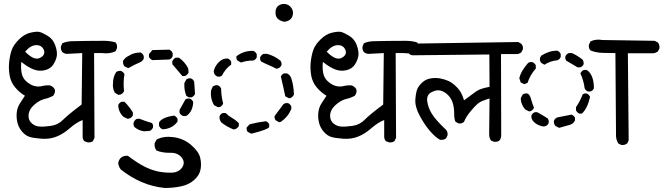

<svg xmlns="http://www.w3.org/2000/svg" viewBox="-20 -765 3300 955"><path d="M415 -57 399 -63Q391 -73 391 -85V-168Q360 -156 327.5 -127.5Q295 -99 261 -85.5Q227 -72 187 -75Q147 -78 127.5 -84Q108 -90 91 -109Q74 -128 67.5 -152Q61 -176 63 -202Q65 -228 78 -249Q91 -270 104 -289Q79 -303 56.5 -329Q34 -355 28 -389Q22 -423 25.5 -456Q29 -489 38 -515.5Q47 -542 74.5 -569Q102 -596 131.5 -602.5Q161 -609 174.5 -606.5Q188 -604 216 -587.5Q244 -571 255 -539Q266 -507 262.5 -486.5Q259 -466 245.5 -444.5Q232 -423 203.5 -416Q175 -409 147.5 -419.5Q120 -430 86 -457Q83 -432 87 -405Q91 -378 110.5 -360.5Q130 -343 150 -337.5Q170 -332 189.5 -337Q209 -342 230 -340Q268 -323 245 -289Q225 -278 203 -273Q181 -268 159 -251Q137 -234 128.5 -216.5Q120 -199 122.5 -180.5Q125 -162 140.5 -149.5Q156 -137 177 -135.5Q198 -134 233.5 -139Q269 -144 294 -169.5Q319 -195 386 -245L389 -501L312 -497Q300 -498 290 -506Q281 -518 283 -534L290 -550Q311 -559 336 -560Q361 -561 414 -561.5Q467 -562 497.5 -562Q528 -562 555 -554Q564 -543 562 -526L555 -510Q526 -496 488 -501H448L450 -79L442 -63Q432 -55 415 -57ZM105 -508Q150 -462 179 -477Q208 -492 198 -516.5Q188 -541 160 -540.5Q132 -540 105 -508Z M800 170Q739 164 684.5 140.5Q630 117 581 78Q570 64 568 47Q570 31 581 20Q595 8 616 10Q663 45 694.5 61.5Q726 78 758 86Q790 94 829 94Q868 94 885.5 68.5Q903 43 883.5 18.5Q864 -6 827 -5Q790 -4 759 -16Q747 -30 749 -52L759 -71Q794 -89 841 -83Q892 -77 930 -44.5Q968 -12 975.5 18.5Q983 49 977.5 78Q972 107 945.5 130.5Q919 154 880 162Q841 170 800 170ZM697 -112Q670 -115 649 -133Q642 -143 645 -156Q650 -169 661 -174H675Q704 -162 736 -153Q743 -144 741 -131Q736 -119 725 -114ZM788 -122Q775 -128 771 -140V-155Q776 -167 795.5 -176.5Q815 -186 846 -190Q858 -185 863 -174V-160Q847 -139 827 -130.5Q807 -122 788 -122ZM615 -174 594 -184Q569 -208 568 -242Q573 -254 585 -259H599Q622 -236 641 -206V-192Q636 -180 624 -176ZM891 -188Q878 -193 873 -204V-218L902 -270Q911 -277 925 -274Q937 -269 941 -257Q939 -214 912 -192Q905 -186 891 -188ZM919 -281 907 -288Q895 -317 897 -352L907 -370Q916 -377 930 -375Q942 -370 946 -358L950 -298Q945 -286 933 -281ZM569 -293 551 -304Q539 -325 542 -352Q542 -382 558 -407Q569 -414 582 -412Q594 -407 599 -396Q592 -355 597 -312Q592 -300 580 -295ZM887 -387Q864 -414 837 -446V-460Q843 -473 854 -478H870Q900 -457 916 -425L918 -404Q912 -392 900 -387ZM618 -426 599 -435Q590 -447 592 -462Q603 -480 620 -487Q645 -504 679 -504Q691 -498 695 -486V-473Q688 -459 673 -453.5Q658 -448 618 -426ZM738 -466Q726 -471 721 -482V-496L738 -516L822 -518Q834 -513 839 -500V-486Q834 -473 822 -469Z M1230 -100 1212 -109Q1205 -118 1207 -131L1222 -147Q1262 -157 1303 -162Q1315 -157 1319 -146V-133Q1314 -121 1230 -100ZM1142 -121Q1111 -133 1082 -155Q1070 -169 1072 -187Q1077 -199 1089 -203H1102Q1117 -188 1135.5 -177.5Q1154 -167 1168 -152V-139Q1163 -128 1151 -123ZM1368 -157 1351 -167Q1344 -176 1346 -188L1390 -247Q1400 -254 1413 -252Q1424 -247 1429 -235V-223Q1413 -184 1377 -159ZM1063 -232 1045 -242Q1025 -274 1030 -316L1038 -334Q1049 -343 1063 -341Q1075 -336 1080 -324Q1080 -289 1090 -250Q1085 -238 1074 -233ZM1418 -276 1399 -286Q1394 -311 1388.5 -334.5Q1383 -358 1377 -384Q1382 -396 1393 -400H1408Q1424 -391 1429 -375Q1441 -338 1442 -295Q1437 -283 1426 -278ZM1062 -384Q1050 -389 1045 -400L1043 -411Q1049 -437 1069 -456.5Q1089 -476 1113 -474Q1125 -469 1130 -458V-444Q1101 -423 1084 -389Q1076 -382 1062 -384ZM1355 -423Q1336 -433 1317 -441Q1298 -449 1279 -459Q1272 -468 1274 -480Q1279 -492 1291 -497H1309Q1346 -487 1375 -463Q1382 -454 1380 -441Q1375 -429 1363 -425ZM1179 -454 1161 -464Q1154 -473 1156 -485Q1191 -513 1240 -512Q1252 -507 1257 -495V-480Q1252 -468 1240 -464Q1207 -464 1179 -454ZM1392 -657Q1370 -662 1359.5 -674Q1349 -686 1350.5 -707.5Q1352 -729 1367.5 -738.5Q1383 -748 1401 -744.5Q1419 -741 1429.5 -725.5Q1440 -710 1436.5 -692Q1433 -674 1420 -665.5Q1407 -657 1392 -657Z M1915 -57 1899 -63Q1891 -73 1891 -85V-168Q1860 -156 1827.5 -127.5Q1795 -99 1761 -85.5Q1727 -72 1687 -75Q1647 -78 1627.5 -84Q1608 -90 1591 -109Q1574 -128 1567.5 -152Q1561 -176 1563 -202Q1565 -228 1578 -249Q1591 -270 1604 -289Q1579 -303 1556.5 -329Q1534 -355 1528 -389Q1522 -423 1525.5 -456Q1529 -489 1538 -515.5Q1547 -542 1574.5 -569Q1602 -596 1631.5 -602.5Q1661 -609 1674.5 -606.5Q1688 -604 1716 -587.5Q1744 -571 1755 -539Q1766 -507 1762.5 -486.5Q1759 -466 1745.5 -444.5Q1732 -423 1703.5 -416Q1675 -409 1647.5 -419.5Q1620 -430 1586 -457Q1583 -432 1587 -405Q1591 -378 1610.5 -360.5Q1630 -343 1650 -337.5Q1670 -332 1689.5 -337Q1709 -342 1730 -340Q1768 -323 1745 -289Q1725 -278 1703 -273Q1681 -268 1659 -251Q1637 -234 1628.5 -216.5Q1620 -199 1622.5 -180.5Q1625 -162 1640.5 -149.5Q1656 -137 1677 -135.5Q1698 -134 1733.5 -139Q1769 -144 1794 -169.5Q1819 -195 1886 -245L1889 -501L1812 -497Q1800 -498 1790 -506Q1781 -518 1783 -534L1790 -550Q1811 -559 1836 -560Q1861 -561 1914 -561.5Q1967 -562 1997.5 -562Q2028 -562 2055 -554Q2064 -543 2062 -526L2055 -510Q2026 -496 1988 -501H1948L1950 -79L1942 -63Q1932 -55 1915 -57ZM1605 -508Q1650 -462 1679 -477Q1708 -492 1698 -516.5Q1688 -541 1660 -540.5Q1632 -540 1605 -508Z M2437 -60 2422 -66Q2413 -80 2413 -96L2415 -275Q2372 -263 2356.5 -249.5Q2341 -236 2319.5 -210Q2298 -184 2288 -159Q2277 -149 2261 -151L2246 -159Q2239 -171 2239 -201.5Q2239 -232 2231 -255.5Q2223 -279 2205.5 -295Q2188 -311 2169 -315Q2150 -319 2125.5 -306Q2101 -293 2105 -261.5Q2109 -230 2128 -199Q2147 -168 2199 -119Q2208 -108 2206 -92L2199 -77Q2186 -67 2168 -70Q2145 -83 2118.5 -113.5Q2092 -144 2067.5 -189.5Q2043 -235 2046 -271.5Q2049 -308 2056.5 -324Q2064 -340 2081 -355.5Q2098 -371 2122 -375Q2146 -379 2168.5 -375Q2191 -371 2210 -362.5Q2229 -354 2247.5 -336Q2266 -318 2274.5 -301Q2283 -284 2288 -266Q2328 -296 2348.5 -310.5Q2369 -325 2415 -333L2414 -494L2033 -490Q2021 -491 2013 -499Q2004 -509 2006 -525L2013 -541L2027 -548L2558 -556L2573 -547Q2583 -536 2581 -520L2573 -505Q2563 -497 2552 -496H2472L2473 -92Q2473 -77 2464 -66Q2454 -58 2437 -60Z M3070 -44 3055 -52Q3042 -73 3044 -101L3041 -501Q3010 -501 2977.5 -502Q2945 -503 2917 -514Q2907 -525 2909 -542L2917 -559Q2943 -572 2977 -566L3236 -562L3252 -554Q3262 -542 3260 -524L3252 -509Q3241 -501 3229 -500H3103L3107 -67L3100 -52Q3088 -42 3070 -44ZM2761 -129 2742 -139Q2734 -149 2735 -164Q2740 -176 2752 -181Q2788 -188 2823 -195Q2835 -190 2840 -179V-166Q2831 -148 2814 -144ZM2681 -136Q2655 -141 2638 -156Q2621 -171 2623 -190Q2628 -202 2640 -207H2652Q2690 -186 2704 -176Q2711 -168 2709 -153Q2704 -141 2692 -137ZM2861 -200Q2849 -206 2845 -217V-232Q2865 -261 2878 -295Q2886 -302 2898 -300Q2910 -295 2915 -283Q2902 -225 2874 -200ZM2611 -211 2592 -221Q2571 -245 2570 -276L2580 -295Q2590 -302 2603 -300Q2615 -295 2620.5 -275Q2626 -255 2636 -229Q2631 -217 2619 -212ZM2904 -310Q2892 -315 2888 -326Q2883 -365 2867 -400Q2872 -412 2884 -417H2898Q2914 -408 2924 -385Q2934 -362 2934 -326Q2929 -314 2917 -310ZM2588 -346 2570 -355 2563 -376Q2568 -397 2580 -416Q2592 -435 2606 -451Q2614 -458 2628 -456Q2640 -451 2645 -440V-424Q2617 -393 2604 -353ZM2853 -430 2797 -463Q2790 -472 2792 -484Q2797 -496 2809 -501H2825Q2852 -489 2878 -468Q2884 -460 2883 -446Q2878 -434 2866 -430ZM2688 -443 2671 -453Q2664 -463 2666 -477L2672 -488Q2689 -499 2709 -506Q2729 -513 2752 -513Q2764 -508 2769 -496V-482Q2764 -469 2751 -465Q2717 -462 2688 -443Z"/></svg>

Font: NaniFont Regular
Style: Regular
Weight: 400
Designer: Nanigashitei
Version: Version 1.036